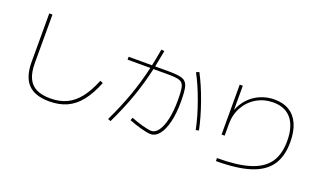

<svg xmlns="http://www.w3.org/2000/svg" viewBox="-78 -1260 2968 1766"><g transform="rotate(20 1406.0 -377.5)"><path d="M177.7 -263.7V-738.3H209V-263.7Q209 -174.3 234.9 -117.7Q260.7 -61 314.2 -33.9Q367.7 -6.8 452.1 -6.8Q542.5 -6.8 610.8 -38.8Q679.2 -70.8 732.7 -138.4Q786.1 -206.1 831.1 -316.4L859.4 -304.7Q812.5 -188.5 755.4 -116.7Q698.2 -44.9 624.3 -11.2Q550.3 22.5 452.1 22.5Q312 22.5 244.9 -47.4Q177.7 -117.2 177.7 -263.7Z M1215.8 -71.3 1226.6 -98.6Q1277.8 -77.1 1339.4 -60.5Q1400.9 -43.9 1427.7 -43.9Q1466.8 -43.9 1497.6 -87.2Q1528.3 -130.4 1545.4 -209Q1562.5 -287.6 1562.5 -389.6Q1562.5 -485.8 1552.5 -523.7Q1542.5 -561.5 1509.8 -573.2Q1477.1 -585 1393.6 -585H1253.4Q1217.8 -428.7 1168.9 -291.5Q1120.1 -154.3 1045.9 0L1018.6 -10.7Q1091.8 -164.6 1139.6 -298.6Q1187.5 -432.6 1222.7 -585H1000V-613.3H1229Q1243.7 -681.2 1260.7 -778.3L1291 -774.4Q1278.3 -702.1 1259.8 -613.3H1392.6Q1487.8 -613.3 1527.6 -598.6Q1567.4 -584 1580.6 -539.3Q1593.8 -494.6 1593.8 -387.7Q1593.8 -276.4 1573.5 -191.7Q1553.2 -106.9 1516.4 -60.3Q1479.5 -13.7 1430.7 -13.7Q1400.4 -13.7 1335.9 -31.2Q1271.5 -48.8 1215.8 -71.3ZM1630.9 -691.4 1659.2 -704.1Q1715.3 -599.6 1765.4 -458.3Q1815.4 -316.9 1839.8 -197.3L1810.5 -190.4Q1787.1 -308.1 1736.8 -448.7Q1686.5 -589.4 1630.9 -691.4Z M2635.7 -382.8Q2635.7 -523.9 2574.2 -598.9Q2512.7 -673.8 2396.5 -673.8Q2307.1 -673.8 2234.1 -631.3Q2161.1 -588.9 2119.6 -514.2Q2078.1 -439.5 2078.1 -347.7V-233.4H2047.9V-721.7H2078.1V-484.9Q2103 -550.3 2150.1 -599.6Q2197.3 -648.9 2261.2 -676Q2325.2 -703.1 2398.4 -703.1Q2483.9 -703.1 2543.9 -666Q2604 -628.9 2635 -557.1Q2666 -485.4 2666 -382.8Q2666 -242.7 2605.5 -155.8Q2544.9 -68.8 2417 -27.6Q2289.1 13.7 2083 13.7L2082 -15.6Q2279.8 -15.6 2400.9 -53.5Q2522 -91.3 2578.9 -171.6Q2635.7 -252 2635.7 -382.8Z"/></g></svg>

Font: Pretendard Thin
Style: Regular
Weight: 100
Designer: Base glyphs from Inter by Rasmus Andersson; Hangeul glyphs from Noto Sans CJK(Source Han Sans) by Jang Soo-young and Kan
Foundry: Kil Hyung-jin
Version: Version 1.309